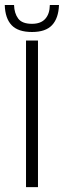

<svg xmlns="http://www.w3.org/2000/svg" viewBox="-46 -766 262 786"><path d="M60.5 0V-600H109.5V0ZM85 -635Q28 -635 1.5 -663Q-25 -691 -26.5 -745.5H11.5Q12.5 -711.5 28.5 -690Q44.5 -668.5 85 -668.5Q121 -668.5 139.2 -688.8Q157.5 -709 158 -745.5H195.5Q193.5 -691.5 167.2 -663.2Q141 -635 85 -635Z"/></svg>

Font: Big Shoulders Text Thin ExtraLight
Style: Regular
Weight: 250
Version: Version 2.002